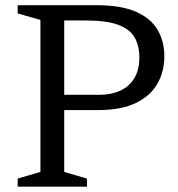

<svg xmlns="http://www.w3.org/2000/svg" viewBox="-20 -702 668 722"><path d="M504 -486Q504 -531 485.5 -562.2Q467 -593.5 423 -609.2Q379 -625 302.5 -625H144.5L149 -682.5H342Q435 -682.5 491.2 -657.8Q547.5 -633 572.8 -589.5Q598 -546 598 -490.5Q598 -434 572.5 -388.2Q547 -342.5 491.8 -315.2Q436.5 -288 347.5 -288H149L144.5 -345.5H354Q398.5 -345.5 432.2 -361Q466 -376.5 485 -407.8Q504 -439 504 -486ZM221.5 -682.5V-55.5L307 -30.5V0H46.5V-30.5L132 -55.5V-627L46.5 -651.5V-682.5Z"/></svg>

Font: Newsreader
Style: Regular
Weight: 400
Designer: Hugues Gentile
Foundry: Production Type
Version: Version 1.003